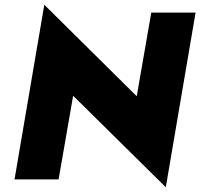

<svg xmlns="http://www.w3.org/2000/svg" viewBox="-20 -753 841 806"><path d="M615 -700 554 -349 166 -733 41 0H226L287 -351L676 33L801 -700Z"/></svg>

Font: Jost* 800 Heavy Italic
Style: Italic
Weight: 800
Italic angle: -10°
Version: Version 3.200; ttfautohint (v0.97) -l 8 -r 50 -G 200 -x 14 -